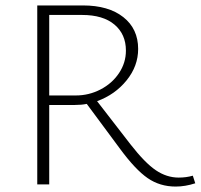

<svg xmlns="http://www.w3.org/2000/svg" viewBox="-20 -678 738 706"><path d="M698 -4Q661 8 626 8Q568 8 523 -23Q478 -54 422 -130L299 -296Q280 -292 255 -292H161V0H117V-658H285Q379 -658 433.5 -615Q488 -572 488 -498Q488 -435 445.5 -382.5Q403 -330 337 -306L460 -147Q513 -79 553 -52Q593 -25 637 -25Q665 -25 689 -32ZM259 -327Q307 -327 349.5 -349Q392 -371 417.5 -409Q443 -447 443 -492Q443 -552 401 -587.5Q359 -623 282 -623H161V-327Z"/></svg>

Font: Ysabeau SC Light
Style: Regular
Weight: 300
Designer: Christian Thalmann (Catharsis Fonts)
Version: Version 0.003